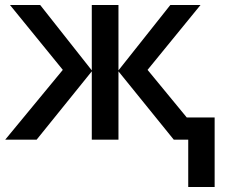

<svg xmlns="http://www.w3.org/2000/svg" viewBox="-20 -560 901 770"><path d="M348.1 -277.8V-540H455.1V-277.8L663.1 -540H784.2L571.8 -279.8L729 -88.9H840.8V189.9H734.9V0H676.8L455.1 -273.9V0H348.1V-273.9L127 0H1L231.9 -279.8L20 -540H141.1Z"/></svg>

Font: Open Sans
Style: SemiBold
Weight: 600
Foundry: Ascender Corporation
Version: Version 1.10